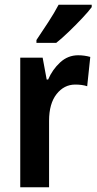

<svg xmlns="http://www.w3.org/2000/svg" viewBox="-20 -786 409 806"><path d="M308 -554Q334 -554 359 -547L346 -424Q325 -431 296 -431Q249 -431 217.5 -391Q186 -351 186 -279V0H65V-544H159L176 -452H182Q200 -494 232.5 -524Q265 -554 308 -554ZM365 -756Q351 -737 324.5 -709Q298 -681 269 -653Q240 -625 216 -606H133V-618Q158 -655 183 -693.5Q208 -732 226 -766H365Z"/></svg>

Font: Noto Sans Bengali Condensed SemiBold
Style: Regular
Weight: 600
Width: 3
Designer: Joana Ranito - Universal Thirst; Jelle Bosma - Monotype Design Team
Foundry: Universal Thirst ehf.
Version: Version 3.000; ttfautohint (v1.8.4.7-5d5b)